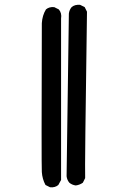

<svg xmlns="http://www.w3.org/2000/svg" viewBox="-20 -794 540 818"><path d="M193.4 3.9 173.8 -5.9Q160.2 -31.2 158.2 -61Q156.2 -90.8 158.2 -695.3Q160.2 -728.5 175.8 -753.9Q189.5 -765.6 210.9 -763.7L230.5 -753.9Q244.1 -738.3 240.2 -714.8V-27.3L228.5 -5.9Q214.8 5.9 193.4 3.9ZM302.7 -3.9Q287.1 -5.9 275.4 -15.6Q265.6 -27.3 263.7 -43L273.4 -736.3Q275.4 -752 285.2 -763.7Q298.8 -775.4 321.3 -773.4L340.8 -763.7L350.6 -744.1Q340.8 -74.2 342.8 -35.2L333 -15.6Q319.3 -5.9 302.7 -3.9Z"/></svg>

Font: JasonHandwriting1
Style: Regular
Weight: 400
Version: Version 1.48.20